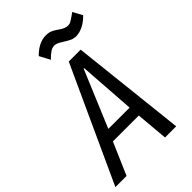

<svg xmlns="http://www.w3.org/2000/svg" viewBox="-273 -1037 1143 1143"><g transform="rotate(-45 298.0 -466.0)"><path d="M328.5 -725H428.5L508 0H414L396 -203H178L90 0H-4ZM390.5 -275 365.5 -633H361.5L211.5 -275ZM385.5 -833Q368 -844 356.8 -848.8Q345.5 -853.5 335 -853.5Q318 -853.5 300.5 -842.2Q283 -831 260.5 -807.5L225 -874.5Q282 -932 342 -932Q366.5 -932 383.8 -924Q401 -916 411.5 -908.5Q422 -901 425 -899Q454 -879 477 -879Q489.5 -879 500 -884.5Q510.5 -890 531 -904.5L551.5 -919L584 -859.5Q557 -831 526 -815.5Q495 -800 467 -800Q446.5 -800 429.5 -807.8Q412.5 -815.5 385.5 -833Z"/></g></svg>

Font: JuliaMono Italic
Style: Regular
Weight: 400
Italic angle: -9°
Monospace: yes
Designer: cormullion
Foundry: corm
Version: Version 0.049; ttfautohint (v1.8.4)